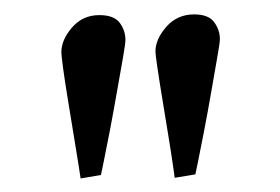

<svg xmlns="http://www.w3.org/2000/svg" viewBox="-20 -704 396 272"><path d="M94.2 -451.2Q94.2 -451.2 91.6 -468.3Q88.9 -485.4 84.7 -510.7Q80.6 -536.1 76.2 -562.7Q71.8 -589.4 69.3 -607.9Q66.9 -626.5 66.9 -629.9Q66.9 -647.5 82 -665Q97.2 -682.6 120.6 -682.6Q141.6 -682.6 149.7 -671.6Q157.7 -660.6 157.7 -647.5Q157.7 -642.1 154.1 -621.6Q150.4 -601.1 145.5 -573Q140.6 -544.9 135.5 -518.3Q130.4 -491.7 126.7 -473.9Q123 -456.1 123 -456.1ZM227.5 -452.1Q227.5 -452.1 225.1 -469.2Q222.7 -486.3 218.5 -511.7Q214.4 -537.1 210 -563.7Q205.6 -590.3 202.9 -608.9Q200.2 -627.4 200.2 -630.9Q200.2 -648.4 215.6 -666Q231 -683.6 254.9 -683.6Q275.4 -683.6 283.4 -672.6Q291.5 -661.6 291.5 -648.4Q291.5 -643.6 287.8 -622.8Q284.2 -602.1 279.3 -574Q274.4 -545.9 269.3 -519.3Q264.2 -492.7 260.5 -474.9Q256.8 -457 256.8 -457Z"/></svg>

Font: Kurinto Seri
Style: Regular
Weight: 400
Designer: Kurinto was developed by Clint Goss from a range of fonts that are compatible with the SIL Open Font License Version 1.1
Foundry: Clinton F. Goss
Version: Version 2.196; July 25, 2020